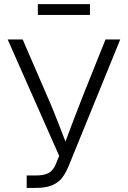

<svg xmlns="http://www.w3.org/2000/svg" viewBox="-20 -921 627 941"><path d="M110.8 0V-61H156.2Q196.8 -61 219.2 -73.7Q241.7 -86.4 254.4 -118.7L270 -157.2L17.6 -727.5H91.3L206.1 -461.9Q227.1 -415 244.4 -371.8Q261.7 -328.6 277.8 -286.9Q293.9 -245.1 310.5 -202.1H291.5Q314.5 -264.2 338.4 -327.4Q362.3 -390.6 390.6 -461.9L497.1 -727.5H569.3L316.9 -108.4Q303.2 -74.2 284.7 -50Q266.1 -25.9 235.4 -12.9Q204.6 0 154.8 0ZM420.9 -900.9V-847.7H165.5V-900.9Z"/></svg>

Font: Inter 24pt Light
Style: Regular
Weight: 300
Designer: Rasmus Andersson
Foundry: rsms
Version: Version 4.001;git-66647c0bb